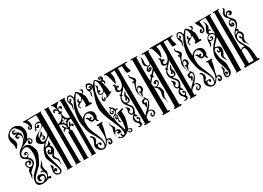

<svg xmlns="http://www.w3.org/2000/svg" viewBox="-17 -1431 2943 2148"><g transform="rotate(-30 1455.0 -357.5)"><path d="M79 -75Q79 -91 90.5 -101Q102 -111 120 -111Q140 -111 157 -98.5Q174 -86 174 -68Q174 -30 143 -15V-14Q168 -30 179 -41Q194 -58 194 -75Q194 -86 185.5 -103.5Q177 -121 167 -121Q166 -121 164 -120L146 -122Q146 -134 163 -136L184 -131Q173 -145 173 -162Q173 -178 179 -186Q191 -201 198 -208Q211 -221 214 -244Q216 -238 216 -233Q217 -225 211 -204L198 -179V-160Q198 -142 213 -104Q213 -78 193 -38Q201 -42 208 -42Q222 -42 225 -24Q226 -20 215 -10Q201 -17 198 -20Q198 -21 193 -23Q144 -2 115 -2Q39 -2 39 -56V-62Q39 -112 78 -151Q82 -155 100.5 -173Q119 -191 129.5 -203.5Q140 -216 148 -230Q181 -288 181 -354Q181 -373 178 -394Q170 -453 132 -453Q114 -453 95 -442.5Q76 -432 66 -419Q57 -407 57 -393Q57 -370 89 -352Q105 -352 112 -360Q118 -365 119 -366.5Q120 -368 120 -371Q120 -374 122 -379Q129 -393 113 -393Q110 -392 110 -388Q110 -382 109.5 -380Q109 -378 105.5 -376.5Q102 -375 94 -377Q84 -378 88 -392Q92 -404 108 -409Q131 -406 131 -386Q131 -373 127.5 -365Q124 -357 120 -354Q116 -351 104 -344Q141 -313 141 -279Q141 -251 116 -232Q100 -220 85 -205L81 -203L54 -174Q53 -169 53 -158Q53 -150 50 -143Q36 -129 31 -104L29 -120Q29 -126 33.5 -141.5Q38 -157 38 -165Q38 -168 37.5 -172.5Q37 -177 37 -179Q37 -196 45.5 -210.5Q54 -225 63 -229Q39 -248 39 -279Q39 -292 47.5 -301Q56 -310 70 -310Q113 -310 113 -289Q113 -278 107 -269Q101 -260 90 -260Q80 -260 71 -271Q92 -271 92 -282Q89 -294 71 -297Q61 -292 55 -286Q52 -274 52 -268Q52 -260 65 -242L79 -236H82H85Q101 -236 112 -248Q123 -260 123 -278Q123 -310 82 -334Q72 -341 51 -357Q39 -368 39 -385V-393Q42 -430 78 -459Q84 -463 94.5 -471.5Q105 -480 110.5 -484Q116 -488 123.5 -495.5Q131 -503 137.5 -510.5Q144 -518 150 -527Q166 -550 166 -569Q166 -588 152 -609L136 -614L122 -610L117 -597L125 -594L130 -597L139 -594L140 -590L132 -580L121 -576L100 -589Q97 -595 97 -603Q97 -623 128 -630L136 -634H113Q103 -634 96 -638L88 -656Q90 -672 98 -681L112 -684H125L133 -676L134 -673L132 -667L116 -671Q107 -673 106 -667.5Q105 -662 110 -656Q119 -656 135 -648Q167 -633 176 -606Q178 -603 177 -591.5Q176 -580 176 -577Q176 -547 159 -524H160L170 -532Q170 -533 177.5 -549Q185 -565 186.5 -570.5Q188 -576 191 -589Q194 -602 194 -614Q194 -647 141 -700Q127 -702 118 -702Q108 -702 96 -695Q84 -688 77 -686Q54 -668 53 -643L52 -642Q56 -622 68 -596Q80 -574 80 -550Q80 -544 79 -538.5Q78 -533 76.5 -529Q75 -525 72 -519.5Q69 -514 67 -511.5Q65 -509 60.5 -504Q56 -499 54.5 -497.5Q53 -496 47.5 -491Q42 -486 41 -485L38 -491Q43 -508 43 -523Q43 -540 34 -562Q24 -583 24 -616Q24 -650 50.5 -678.5Q77 -707 111 -715L132 -719L154 -717Q199 -702 218 -675Q226 -664 226 -654Q234 -646 234 -627L233 -622Q235 -618 235 -604Q235 -588 223 -560Q222 -559 204 -528Q211 -529 223 -524L234 -518Q248 -501 248 -489V-486L242 -472Q240 -468 236 -467Q228 -458 211 -454Q203 -454 195.5 -464.5Q188 -475 188 -484Q193 -498 204 -503Q205 -502 210 -502.5Q215 -503 216 -500Q216 -499 216.5 -495.5Q217 -492 217 -489Q217 -481 211 -475Q212 -475 214.5 -472.5Q217 -470 218.5 -470Q220 -470 224 -472Q231 -476 232 -478Q233 -480 233 -491V-502Q224 -513 212 -513Q196 -513 158 -492Q112 -473 95 -457H96L114 -466L131 -470Q141 -472 147 -472Q152 -472 162 -470Q204 -459 226 -392Q233 -372 233 -353Q233 -324 208 -274Q186 -227 176 -212Q166 -197 139 -174L102 -139Q56 -96 56 -64Q56 -48 74 -32Q92 -16 110 -16Q129 -16 138 -27Q148 -38 159 -57V-61Q159 -84 135 -84Q105 -84 105 -64Q105 -52 118 -40Q110 -38 107 -38Q90 -38 84.5 -47Q79 -56 79 -75Z M386 -179V-180H390V-179ZM372 -452Q371 -460 365.5 -466Q360 -472 352 -471H349Q326 -457 326 -441Q326 -407 354 -407Q372 -407 398 -427L401 -428Q405 -433 413 -442.5Q421 -452 425 -458V-557L423 -565Q412 -556 393 -546Q325 -511 325 -469V-464Q343 -487 366 -505L371 -521L376 -523L382 -502L375 -483L358 -479Q389 -469 389 -448Q388 -446 386 -440Q384 -434 382.5 -431.5Q381 -429 377 -426.5Q373 -424 368 -424H363L349 -431L344 -443L349 -448L354 -447L353 -441L359 -437ZM357 -480H354V-479H357ZM322 -17Q346 -17 346 -39Q347 -46 342 -66Q333 -97 325 -114L294 -187Q278 -223 278 -245Q278 -250 279 -253Q288 -297 298 -320Q310 -347 348 -387H329L313 -396Q276 -418 276 -441Q276 -490 349 -526L384 -544Q422 -567 422 -594Q422 -617 384 -617L368 -615L357 -601V-590L364 -582H367V-589L377 -600Q396 -606 396 -591Q384 -576 383 -571L377 -569Q357 -572 349 -586Q348 -583 347 -574Q346 -565 344.5 -560.5Q343 -556 338 -553L330 -551L319 -560H331Q341 -598 349 -608Q366 -631 394 -631Q407 -631 425 -622V-658L423 -703L419 -704H307L306 -703Q323 -686 323 -657Q323 -649 326 -640Q319 -607 302 -595L296 -597L291 -595L276 -602L267 -615Q273 -635 279 -638Q291 -642 293 -628Q294 -626 293.5 -626Q293 -626 291 -628L282 -615L286 -607H288Q289 -606 291 -608L301 -615Q297 -663 275 -688Q267 -698 264 -704H256V-715H491V-704H481Q484 -684 484 -576L480 -56Q481 -33 481 -10H490V0H420V-10H427L429 -117Q430 -140 430 -170Q430 -189 427 -285Q424 -381 424 -402V-434Q419 -429 364 -385Q343 -367 331 -341Q338 -344 347 -347Q356 -350 361 -351.5Q366 -353 372 -357Q378 -361 382 -367Q383 -369 389.5 -377.5Q396 -386 401 -393L403 -392Q398 -379 398 -370V-365L403 -358L402 -355Q403 -347 395.5 -342Q388 -337 380 -337Q391 -332 398.5 -319.5Q406 -307 406 -292Q406 -283 404.5 -275.5Q403 -268 398.5 -260.5Q394 -253 391.5 -249Q389 -245 383 -236.5Q377 -228 375 -226Q370 -218 370 -208Q370 -193 385 -174Q400 -154 400 -144Q400 -126 391 -103L396 -88H394Q387 -88 387 -100Q387 -106 387.5 -114Q388 -122 388 -126L385 -133Q385 -154 365 -172Q347 -188 347 -206Q347 -223 373 -246L355 -240L347 -242Q344 -245 339 -247.5Q334 -250 331 -252Q328 -254 325.5 -258.5Q323 -263 323 -270Q323 -286 329 -290Q336 -296 348 -302Q359 -298 359 -292V-285L350 -279L346 -282L342 -276L343 -271L351 -266Q380 -277 380 -302Q380 -305 374 -323L363 -330H344H341Q331 -330 323.5 -317Q316 -304 315 -296Q312 -281 312 -258Q312 -228 339 -146Q362 -74 362 -40Q362 -16 336 -4Q335 -3 327 -3Q313 -3 289 -14Q270 -36 270 -58Q270 -73 275 -94.5Q280 -116 280 -127Q280 -137 279 -142L280 -147L296 -131L304 -110Q304 -102 290 -88L286 -77Q297 -86 311 -86L320 -82Q324 -69 324.5 -67Q325 -65 320 -53L302 -47L295 -66L292 -62L286 -47L289 -34Q306 -17 322 -17Z M656 -491 658 -492Q653 -492 648 -495.5Q643 -499 643 -501Q641 -500 638.5 -497Q636 -494 634 -492Q632 -490 630 -490Q629 -490 627 -488L646 -480L654 -485Q656 -485 656 -480L652 -474Q652 -472 654.5 -467Q657 -462 660.5 -456.5Q664 -451 665 -450L678 -471Q670 -475 672 -484Q675 -486 681 -483Q682 -483 683 -481.5Q684 -480 686 -480Q687 -480 692 -485L700 -489L681 -504Q674 -496 669 -495L674 -511L662 -532L650 -508Q659 -502 659 -494Q659 -491 656 -491ZM586 -496 589 -497Q617 -499 641.5 -522.5Q666 -546 666 -575V-578Q645 -585 646 -594V-598L652 -604L654 -603L661 -607Q656 -625 645 -633Q633 -642 629 -642Q619 -638 619 -627L621 -622V-618Q614 -621 606 -630L604 -638Q605 -640 607 -644.5Q609 -649 611 -651L619 -656Q627 -660 631 -660Q635 -660 641 -657Q650 -645 652 -641Q654 -637 657 -621L658 -622Q650 -697 623 -705V-708H619V-715H714V-708H707L706 -705Q691 -693 687 -689Q683 -685 678 -678.5Q673 -672 671 -663L667 -651L669 -623L676 -647Q679 -656 699 -662L712 -657L718 -647V-644Q720 -639 714 -632Q707 -627 700 -617Q698 -615 698 -618Q697 -623 699 -625Q695 -644 692 -647L676 -635Q674 -631 673 -623Q672 -615 670 -611Q671 -610 678 -607.5Q685 -605 689 -603L690 -591L685 -588L683 -583L673 -578Q680 -537 693.5 -518.5Q707 -500 740 -492L736 -705H729V-716H796V-705H787L786 -11H792V-1H732V-11H741V-64L743 -340Q743 -452 740 -477L720 -475L707 -473Q706 -472 698 -466Q690 -460 687.5 -457Q685 -454 681 -448Q677 -442 676 -436L675 -435L672 -423L673 -397Q676 -402 682 -416Q688 -430 694 -440.5Q700 -451 705 -454L707 -461L713 -455V-444Q713 -442 708 -433.5Q703 -425 703 -423Q714 -426 727 -422L736 -409L735 -405L722 -393L718 -384Q718 -385 717 -388Q716 -391 715.5 -393Q715 -395 714 -397.5Q713 -400 712.5 -401.5Q712 -403 710.5 -405Q709 -407 707 -408Q705 -409 703 -410Q701 -411 698 -411Q694 -411 688 -408L675 -382L676 -364H689V-9H697V-1H630V-9H638L639 -363H656V-376L655 -392L643 -404L636 -407L625 -403L615 -394L613 -395Q610 -383 609 -381Q609 -385 604.5 -389Q600 -393 601 -398Q601 -401 605 -405.5Q609 -410 615 -415Q621 -420 622 -421L614 -433L608 -450L624 -458L625 -448L624 -443Q629 -431 644 -418Q658 -406 659 -406Q653 -468 609 -475L586 -479Q585 -448 585 -350L588 -15H596V-3H531V-15H538V-708H531V-716H589V-708H584V-675Q584 -624 586 -496Z M848 -54Q848 -39 860.5 -25Q873 -11 888 -11Q898 -11 912 -20Q921 -38 921 -61Q921 -99 887 -158Q882 -167 867 -192Q852 -217 845 -229.5Q838 -242 830 -265.5Q822 -289 820 -312Q815 -343 808 -370L809 -374Q806 -383 806 -394Q806 -544 870 -639Q873 -652 873 -662Q873 -672 864 -686Q856 -701 839 -701Q814 -682 814 -667Q814 -652 827 -652L836 -658Q828 -661 827 -668Q838 -679 842 -675Q847 -668 850 -658L845 -646Q838 -644 828 -638V-636Q836 -624 836 -606Q836 -600 835 -598Q832 -586 825.5 -570Q819 -554 817 -544Q810 -551 815 -565Q820 -580 820 -596Q820 -607 811.5 -628Q803 -649 803 -660Q803 -678 814 -694Q823 -713 844 -713Q863 -713 874 -697.5Q885 -682 886 -662Q910 -695 932 -711Q948 -702 960 -689L984 -663Q990 -663 994.5 -669Q999 -675 999 -681Q999 -696 976 -711L1007 -703Q1016 -694 1016 -685Q1016 -676 1007.5 -666Q999 -656 989 -652Q1004 -627 1006 -622Q1011 -609 1011 -599Q1011 -593 1010 -589L1013 -581Q1010 -566 1010 -550Q1010 -539 1012 -525H1029V-506H949V-525H964V-571Q964 -596 959 -608Q953 -590 926 -578Q897 -564 890 -550Q899 -532 899 -524Q899 -521 897 -519Q881 -532 881 -550V-560Q883 -563 886.5 -569Q890 -575 891 -576L907 -584Q897 -591 897 -601Q897 -620 918 -628L924 -619Q927 -613 918 -616L914 -600L926 -593Q928 -592 932 -592Q938 -592 942.5 -596Q947 -600 948.5 -604.5Q950 -609 953 -617Q956 -625 957 -627L949 -672L932 -697Q852 -596 852 -470Q852 -438 855 -407Q884 -449 928 -449Q960 -449 981 -433Q1002 -417 1004 -388Q1001 -377 1005 -367Q1004 -360 997 -346Q990 -332 990 -324Q990 -315 1000 -307Q1000 -301 993 -301Q990 -301 984 -304Q970 -315 970 -334Q946 -326 942 -326Q912 -326 899 -375L887 -388L885 -387L882 -390L887 -395H897Q906 -395 912.5 -388Q919 -381 918 -372H919Q927 -383 934 -383Q939 -383 953 -374L931 -359Q928 -356 929 -353.5Q930 -351 933 -348.5Q936 -346 940 -345Q944 -344 946 -344Q955 -344 961 -352.5Q967 -361 967 -373Q967 -395 953.5 -415Q940 -435 923 -435Q898 -435 882 -416Q872 -404 858 -377Q857 -361 857 -323Q857 -273 895 -193Q934 -107 934 -70Q934 -48 929 -33L930 -31Q968 -68 968 -140Q968 -160 966.5 -182Q965 -204 965 -216Q965 -248 969 -257H953V-272H1025V-257H1012Q1012 -222 1000 -182L983 -120Q976 -95 975 -75Q978 -75 982.5 -75.5Q987 -76 989 -76Q1004 -76 1009 -70Q1014 -64 1021 -45L1012 -15Q998 -5 986 -5Q966 -5 966 -28Q966 -37 979 -47L981 -46L988 -36L986 -24L994 -20Q1002 -28 1002 -38Q1002 -46 997 -55.5Q992 -65 986 -65Q966 -65 956 -48Q945 -32 939 -24Q933 -16 920 -6.5Q907 3 895 3Q865 3 847 -12Q815 -39 815 -68Q815 -88 824 -104Q842 -136 842 -156Q842 -176 819 -188Q824 -197 830 -197Q841 -197 854 -178Q867 -159 867 -151Q867 -136 862 -119Q840 -97 840 -89Q840 -85 849 -85Q854 -85 862 -86Q870 -87 872 -87Q897 -87 900 -68Q893 -52 883 -52L881 -50Q875 -52 870 -78L869 -79Q848 -74 848 -54Z M1132 -62 1125 -63Q1120 -63 1116.5 -65.5Q1113 -68 1110 -73Q1107 -78 1105 -80Q1105 -81 1112 -86L1123 -83L1128 -91L1122 -100Q1115 -104 1107 -104Q1101 -104 1091.5 -91.5Q1082 -79 1082 -72Q1082 -58 1087 -45Q1092 -32 1101 -32Q1103 -32 1107 -34L1113 -31L1108 -25Q1112 -16 1132 -16Q1137 -16 1145 -18L1137 -25L1131 -42L1140 -53H1142L1150 -48L1148 -35L1161 -22L1175 -30Q1175 -31 1177 -38.5Q1179 -46 1179 -50Q1179 -88 1161 -131Q1095 -286 1082 -326Q1064 -380 1064 -425Q1064 -480 1092 -558Q1120 -630 1120 -674Q1120 -684 1116 -693L1092 -709Q1084 -709 1079.5 -703.5Q1075 -698 1071 -689Q1067 -680 1065 -677L1070 -666L1086 -658Q1102 -665 1104 -669L1099 -670L1084 -679L1087 -685L1097 -689Q1117 -689 1117 -665Q1117 -654 1099 -639H1087Q1082 -639 1076 -641Q1085 -628 1085 -617Q1085 -607 1082 -601Q1074 -584 1072 -565L1073 -564Q1073 -562 1073 -561Q1065 -587 1065 -589Q1065 -594 1068 -601L1074 -617Q1074 -626 1065 -644.5Q1056 -663 1056 -671Q1056 -693 1064.5 -709.5Q1073 -726 1088 -726Q1105 -726 1118.5 -714.5Q1132 -703 1138 -688L1137 -682V-672Q1138 -673 1148.5 -688Q1159 -703 1167 -711.5Q1175 -720 1181 -720Q1191 -720 1214 -697Q1233 -674 1238 -679L1246 -676L1257 -694Q1257 -706 1251 -715L1246 -716L1237 -708Q1246 -708 1252 -706V-693L1242 -690Q1227 -690 1227 -707V-717L1238 -725H1247Q1277 -725 1277 -697Q1277 -682 1266 -673Q1280 -655 1281 -646V-643Q1273 -627 1263 -620L1262 -626L1265 -641L1262 -649L1249 -663L1240 -661V-660Q1250 -643 1259 -600Q1268 -557 1268 -517L1283 -524V-511L1218 -479L1217 -481L1204 -475L1200 -488L1215 -495Q1214 -506 1214 -527Q1214 -548 1213 -559Q1209 -553 1185.5 -531.5Q1162 -510 1162 -495Q1162 -474 1175 -474L1179 -478L1171 -487L1176 -496H1180L1190 -493L1192 -486Q1192 -477 1178 -460Q1172 -457 1165 -457Q1158 -457 1152.5 -465.5Q1147 -474 1146 -482L1153 -506Q1159 -514 1173.5 -524Q1188 -534 1194 -540L1181 -537Q1166 -537 1154.5 -545.5Q1143 -554 1143 -568Q1143 -588 1151 -606L1158 -621Q1162 -630 1163 -638L1160 -652L1166 -665Q1169 -654 1181 -641Q1181 -632 1176 -623Q1171 -614 1163 -604Q1155 -594 1152 -590L1168 -601L1181 -587V-583L1179 -577L1167 -569L1159 -577L1165 -585H1163L1153 -569L1161 -555L1176 -547Q1213 -548 1213 -601Q1213 -629 1209 -657Q1205 -688 1182 -711H1180Q1137 -636 1130 -606Q1117 -558 1117 -489Q1117 -383 1151 -243L1153 -240L1160 -252Q1160 -253 1165 -261Q1169 -267 1186 -273Q1197 -285 1204 -288L1209 -307L1196 -322L1194 -321L1193 -323L1199 -331H1207L1188 -344Q1179 -344 1170.5 -336Q1162 -328 1162 -320Q1162 -312 1165 -303L1178 -297L1181 -301L1172 -316V-319H1186L1194 -312L1195 -308L1188 -290Q1176 -286 1170 -286Q1162 -286 1155.5 -293Q1149 -300 1149 -308Q1149 -337 1183 -353L1170 -363L1175 -376L1182 -373L1184 -370L1192 -362Q1195 -350 1209 -348Q1219 -337 1222 -317L1223 -316L1236 -322L1244 -321L1249 -314L1242 -301L1238 -307L1230 -311Q1212 -286 1196 -269L1207 -260Q1211 -251 1211 -239Q1211 -232 1205.5 -219Q1200 -206 1200 -199Q1200 -187 1211 -160Q1196 -166 1194 -168Q1193 -170 1191 -174Q1189 -178 1188 -182Q1187 -186 1187 -189Q1187 -193 1191 -200.5Q1195 -208 1195 -209V-211H1190Q1173 -211 1173 -229Q1173 -247 1189 -250L1195 -248L1187 -237L1195 -222Q1202 -232 1202 -237Q1202 -247 1192 -258H1180Q1161 -258 1161 -221Q1161 -197 1178 -146Q1180 -141 1190 -111Q1200 -81 1204 -65Q1217 -83 1221 -137L1223 -139V-181L1222 -182L1224 -213Q1221 -219 1220.5 -241.5Q1220 -264 1218 -270L1229 -272V-274L1296 -292L1302 -276L1272 -269Q1274 -229 1274 -203Q1274 -156 1237 -57L1251 -60L1265 -55Q1272 -48 1276 -36Q1276 -26 1266 -15L1248 -9L1229 -16L1222 -32L1242 -38L1236 -26L1243 -19L1258 -28L1260 -37Q1260 -52 1246 -52Q1241 -52 1231 -46Q1221 -40 1213 -34L1206 -27Q1160 -2 1149 -2H1148Q1122 -2 1106 -15L1102 -12Q1099 -20 1091.5 -34Q1084 -48 1080.5 -60Q1077 -72 1077 -90Q1077 -119 1092 -158Q1091 -164 1086 -179Q1081 -194 1081 -202Q1081 -213 1082 -217L1084 -229L1086 -231L1088 -223Q1086 -215 1086 -210Q1086 -198 1100 -179Q1117 -156 1118 -146L1116 -134Q1105 -124 1098 -107V-106Q1105 -116 1116 -116Q1133 -116 1150 -103L1157 -89L1156 -85L1158 -73L1154 -65Q1139 -62 1132 -62Z M1545 -391 1543 -392 1542 -386ZM1371 -566 1364 -568Q1347 -660 1322 -707H1304V-719H1600V-707H1573Q1569 -698 1569 -686Q1569 -665 1584 -625Q1588 -613 1587 -604H1564Q1554 -604 1549 -605Q1542 -605 1539 -608Q1536 -611 1535 -620Q1528 -660 1528 -703L1526 -701H1514Q1494 -701 1485 -703Q1482 -704 1479 -704Q1478 -704 1478 -703Q1478 -600 1478.5 -394.5Q1479 -189 1479 -85Q1483 -93 1491 -103Q1499 -113 1504.5 -119Q1510 -125 1522 -136.5Q1534 -148 1537 -151Q1580 -194 1585 -221L1582 -225Q1584 -233 1577.5 -240Q1571 -247 1563 -247Q1554 -247 1548 -239.5Q1542 -232 1542 -223Q1542 -213 1554 -213L1559 -221L1566 -212L1561 -202L1562 -195Q1555 -181 1537 -163H1531Q1531 -167 1533.5 -177.5Q1536 -188 1536 -194V-200Q1520 -210 1520 -230Q1520 -262 1568 -262Q1568 -264 1562 -274Q1526 -330 1526 -374Q1526 -393 1537.5 -422.5Q1549 -452 1549 -471L1545 -479H1543L1539 -473L1536 -470V-484L1539 -489L1551 -492Q1562 -487 1562 -485L1563 -488Q1563 -498 1559.5 -506.5Q1556 -515 1547 -528L1538 -540Q1534 -547 1534 -555Q1534 -558 1536 -566L1539 -576L1543 -577L1549 -575Q1544 -565 1544 -561Q1544 -550 1567 -532Q1589 -514 1589 -491Q1589 -479 1571 -463L1568 -457L1564 -453L1559 -442L1557 -440L1548 -419L1540 -400V-396L1541 -395Q1547 -404 1554 -411L1573 -419Q1585 -419 1596 -405Q1607 -391 1607 -379Q1607 -366 1602 -358V-355L1595 -345L1590 -344Q1571 -324 1570 -311Q1569 -307 1569 -303V-293Q1557 -294 1557 -314Q1557 -332 1560 -341H1555L1547 -353L1553 -358L1568 -350L1580 -362Q1583 -374 1583 -377Q1583 -401 1565 -404L1562 -401Q1552 -397 1545.5 -381.5Q1539 -366 1539 -350Q1539 -326 1547 -308.5Q1555 -291 1569 -274Q1583 -257 1589 -244L1594 -240L1597 -224Q1587 -174 1534 -121L1553 -123Q1570 -119 1582 -106Q1594 -93 1594 -75Q1594 -54 1563 -39L1548 -36L1540 -41L1531 -53L1530 -59Q1532 -68 1534 -72Q1536 -76 1540 -80Q1544 -84 1552 -86L1560 -77L1550 -71L1546 -73L1544 -68Q1544 -61 1548.5 -55Q1553 -49 1559 -49Q1573 -63 1574 -65Q1574 -67 1575 -71Q1576 -75 1576 -77Q1576 -90 1567.5 -102Q1559 -114 1544 -114Q1532 -114 1508 -95Q1489 -80 1480 -65V-14H1498V0H1418V-14H1431Q1431 -98 1429.5 -257.5Q1428 -417 1428 -501Q1425 -486 1402 -461L1383 -441L1367 -425Q1373 -415 1372 -411L1367 -408Q1364 -409 1359 -410Q1344 -400 1344 -365Q1344 -349 1356 -331L1365 -324L1381 -320L1395 -324L1401 -344L1394 -360Q1385 -348 1388 -345Q1391 -342 1391 -339Q1388 -336 1384.5 -337.5Q1381 -339 1379 -341Q1377 -343 1375 -346Q1373 -349 1372 -350Q1377 -369 1388 -376V-377Q1384 -385 1384 -390Q1384 -404 1395 -417Q1405 -429 1410 -443Q1411 -442 1412.5 -439Q1414 -436 1415 -435V-430Q1415 -425 1413.5 -420.5Q1412 -416 1408.5 -409.5Q1405 -403 1404 -402Q1405 -397 1411.5 -376.5Q1418 -356 1418 -345Q1418 -328 1407 -317Q1388 -307 1366 -307V-306L1396 -272Q1411 -254 1411 -230V-222Q1409 -218 1404.5 -204.5Q1400 -191 1395 -180.5Q1390 -170 1386 -166L1394 -148H1396L1399 -146L1402 -136L1397 -130Q1383 -131 1367 -147L1361 -137Q1358 -122 1358 -120Q1358 -108 1365.5 -89.5Q1373 -71 1381 -71Q1389 -71 1394 -78.5Q1399 -86 1399 -94L1397 -100L1390 -96L1377 -106L1382 -118L1388 -121L1392 -120L1398 -121L1402 -117L1401 -113Q1410 -107 1413 -96L1412 -94Q1412 -88 1410 -83Q1408 -78 1403.5 -71.5Q1399 -65 1398 -63L1393 -60L1400 -51L1402 -42Q1402 -14 1370 -9Q1369 -10 1357.5 -13.5Q1346 -17 1346 -24L1348 -28L1358 -24L1367 -21L1377 -26V-37L1376 -38Q1376 -40 1375.5 -43Q1375 -46 1375 -48Q1371 -55 1350 -78Q1338 -90 1338 -116Q1338 -133 1350 -145Q1363 -158 1371 -170L1368 -172L1361 -171Q1347 -171 1338 -185Q1329 -199 1329 -215Q1329 -222 1333.5 -233Q1338 -244 1338 -250Q1338 -266 1329 -284L1334 -287L1338 -279Q1366 -260 1366 -248L1367 -245L1357 -216L1348 -230L1341 -213L1344 -206L1342 -203L1354 -187L1361 -185L1369 -187L1376 -191Q1377 -192 1382.5 -201Q1388 -210 1391 -216.5Q1394 -223 1394 -229Q1394 -246 1384 -259Q1379 -265 1369 -277.5Q1359 -290 1351.5 -300.5Q1344 -311 1338 -321Q1328 -338 1328 -363Q1328 -390 1347 -417Q1345 -420 1343 -422Q1340 -426 1342 -435Q1348 -438 1357 -434L1386 -466L1368 -463Q1367 -463 1361.5 -465Q1356 -467 1354.5 -467.5Q1353 -468 1349 -469.5Q1345 -471 1343.5 -472.5Q1342 -474 1339 -476Q1336 -478 1335 -480Q1334 -482 1332.5 -485Q1331 -488 1330.5 -492Q1330 -496 1330 -500Q1330 -507 1334.5 -520.5Q1339 -534 1339 -541Q1339 -557 1330 -566L1334 -570Q1361 -561 1361 -554V-553L1358 -541L1351 -536V-534L1369 -540L1387 -530L1383 -518L1372 -510L1365 -516L1371 -524L1369 -526Q1358 -516 1354 -499L1359 -483L1374 -478Q1433 -487 1433 -586V-658Q1433 -666 1432.5 -678Q1432 -690 1432 -700Q1412 -698 1397 -698H1380Q1390 -658 1390 -640Q1390 -608 1373 -566Z M1771 -119H1770V-118H1771ZM1746 -695 1743 -688Q1750 -688 1755 -683Q1754 -690 1746 -695ZM1713 -5Q1710 -6 1704 -6Q1701 -6 1693.5 -5.5Q1686 -5 1682 -5ZM1770 -131H1769V-129H1770ZM1770 -131 1772 -118Q1771 -114 1769 -103.5Q1767 -93 1765 -87L1764 -90Q1767 -106 1767 -117Q1767 -135 1753 -157Q1751 -171 1751 -179Q1751 -188 1757 -208Q1763 -228 1763 -238V-240Q1761 -268 1756.5 -278Q1752 -288 1739 -297Q1732 -301 1721 -317L1720 -316Q1720 -205 1722 -11H1744V5H1651V-11H1666Q1663 -95 1663 -268V-705H1643V-715H1731V-710Q1736 -705 1734 -705H1716V-644Q1716 -573 1715 -550V-515Q1715 -442 1719 -398Q1728 -406 1750 -433L1745 -450Q1748 -457 1756 -457L1766 -455L1770 -456L1815 -506V-565L1804 -549Q1790 -549 1778 -541Q1766 -533 1766 -521Q1766 -508 1776 -508Q1778 -508 1784 -511L1780 -517L1774 -512L1769 -517Q1770 -518 1771.5 -520.5Q1773 -523 1774.5 -525Q1776 -527 1778 -529Q1780 -531 1782 -532Q1784 -533 1787 -533Q1806 -533 1806 -520L1804 -514L1784 -494Q1772 -491 1766 -491Q1759 -491 1751.5 -499.5Q1744 -508 1744 -516L1754 -537Q1757 -540 1765 -544Q1773 -548 1777 -551Q1759 -563 1750.5 -574Q1742 -585 1742 -605Q1742 -618 1749.5 -641Q1757 -664 1757 -673Q1757 -680 1756 -683Q1768 -671 1768 -649L1765 -602Q1768 -556 1794 -556L1808 -565Q1813 -577 1813 -583V-604L1814 -656V-668Q1814 -670 1812 -696H1786L1784 -708H1877V-696H1866Q1866 -305 1870 -6H1891V11H1798V-6H1814Q1815 -51 1815 -148Q1815 -170 1814.5 -212.5Q1814 -255 1813.5 -333.5Q1813 -412 1813 -478Q1804 -472 1791.5 -456.5Q1779 -441 1775 -437L1781 -427L1773 -416H1770L1759 -421Q1754 -415 1738 -397Q1722 -379 1716 -368L1715 -360Q1715 -313 1748 -313H1753Q1784 -326 1784 -352Q1783 -356 1775 -360Q1770 -359 1766.5 -354Q1763 -349 1764 -344V-342L1755 -337L1751 -341H1748L1742 -346L1740 -356Q1741 -359 1742.5 -362Q1744 -365 1746.5 -367Q1749 -369 1750 -370Q1751 -371 1754.5 -372.5Q1758 -374 1759 -374.5Q1760 -375 1764.5 -376.5Q1769 -378 1771 -379L1789 -372L1797 -356V-343Q1797 -335 1784 -321Q1770 -305 1751 -304Q1754 -301 1760 -297.5Q1766 -294 1770.5 -290.5Q1775 -287 1778 -282L1782 -278Q1794 -240 1794 -229Q1794 -215 1788 -203L1782 -198Q1779 -191 1774.5 -178Q1770 -165 1768 -160L1772 -140V-137H1769Z M2135 -391 2133 -392 2132 -386ZM1961 -566 1954 -568Q1937 -660 1912 -707H1894V-719H2190V-707H2163Q2159 -698 2159 -686Q2159 -665 2174 -625Q2178 -613 2177 -604H2154Q2144 -604 2139 -605Q2132 -605 2129 -608Q2126 -611 2125 -620Q2118 -660 2118 -703L2116 -701H2104Q2084 -701 2075 -703Q2072 -704 2069 -704Q2068 -704 2068 -703Q2068 -600 2068.5 -394.5Q2069 -189 2069 -85Q2073 -93 2081 -103Q2089 -113 2094.5 -119Q2100 -125 2112 -136.5Q2124 -148 2127 -151Q2170 -194 2175 -221L2172 -225Q2174 -233 2167.5 -240Q2161 -247 2153 -247Q2144 -247 2138 -239.5Q2132 -232 2132 -223Q2132 -213 2144 -213L2149 -221L2156 -212L2151 -202L2152 -195Q2145 -181 2127 -163H2121Q2121 -167 2123.5 -177.5Q2126 -188 2126 -194V-200Q2110 -210 2110 -230Q2110 -262 2158 -262Q2158 -264 2152 -274Q2116 -330 2116 -374Q2116 -393 2127.5 -422.5Q2139 -452 2139 -471L2135 -479H2133L2129 -473L2126 -470V-484L2129 -489L2141 -492Q2152 -487 2152 -485L2153 -488Q2153 -498 2149.5 -506.5Q2146 -515 2137 -528L2128 -540Q2124 -547 2124 -555Q2124 -558 2126 -566L2129 -576L2133 -577L2139 -575Q2134 -565 2134 -561Q2134 -550 2157 -532Q2179 -514 2179 -491Q2179 -479 2161 -463L2158 -457L2154 -453L2149 -442L2147 -440L2138 -419L2130 -400V-396L2131 -395Q2137 -404 2144 -411L2163 -419Q2175 -419 2186 -405Q2197 -391 2197 -379Q2197 -366 2192 -358V-355L2185 -345L2180 -344Q2161 -324 2160 -311Q2159 -307 2159 -303V-293Q2147 -294 2147 -314Q2147 -332 2150 -341H2145L2137 -353L2143 -358L2158 -350L2170 -362Q2173 -374 2173 -377Q2173 -401 2155 -404L2152 -401Q2142 -397 2135.5 -381.5Q2129 -366 2129 -350Q2129 -326 2137 -308.5Q2145 -291 2159 -274Q2173 -257 2179 -244L2184 -240L2187 -224Q2177 -174 2124 -121L2143 -123Q2160 -119 2172 -106Q2184 -93 2184 -75Q2184 -54 2153 -39L2138 -36L2130 -41L2121 -53L2120 -59Q2122 -68 2124 -72Q2126 -76 2130 -80Q2134 -84 2142 -86L2150 -77L2140 -71L2136 -73L2134 -68Q2134 -61 2138.5 -55Q2143 -49 2149 -49Q2163 -63 2164 -65Q2164 -67 2165 -71Q2166 -75 2166 -77Q2166 -90 2157.5 -102Q2149 -114 2134 -114Q2122 -114 2098 -95Q2079 -80 2070 -65V-14H2088V0H2008V-14H2021Q2021 -98 2019.5 -257.5Q2018 -417 2018 -501Q2015 -486 1992 -461L1973 -441L1957 -425Q1963 -415 1962 -411L1957 -408Q1954 -409 1949 -410Q1934 -400 1934 -365Q1934 -349 1946 -331L1955 -324L1971 -320L1985 -324L1991 -344L1984 -360Q1975 -348 1978 -345Q1981 -342 1981 -339Q1978 -336 1974.5 -337.5Q1971 -339 1969 -341Q1967 -343 1965 -346Q1963 -349 1962 -350Q1967 -369 1978 -376V-377Q1974 -385 1974 -390Q1974 -404 1985 -417Q1995 -429 2000 -443Q2001 -442 2002.5 -439Q2004 -436 2005 -435V-430Q2005 -425 2003.5 -420.5Q2002 -416 1998.5 -409.5Q1995 -403 1994 -402Q1995 -397 2001.5 -376.5Q2008 -356 2008 -345Q2008 -328 1997 -317Q1978 -307 1956 -307V-306L1986 -272Q2001 -254 2001 -230V-222Q1999 -218 1994.5 -204.5Q1990 -191 1985 -180.5Q1980 -170 1976 -166L1984 -148H1986L1989 -146L1992 -136L1987 -130Q1973 -131 1957 -147L1951 -137Q1948 -122 1948 -120Q1948 -108 1955.5 -89.5Q1963 -71 1971 -71Q1979 -71 1984 -78.5Q1989 -86 1989 -94L1987 -100L1980 -96L1967 -106L1972 -118L1978 -121L1982 -120L1988 -121L1992 -117L1991 -113Q2000 -107 2003 -96L2002 -94Q2002 -88 2000 -83Q1998 -78 1993.5 -71.5Q1989 -65 1988 -63L1983 -60L1990 -51L1992 -42Q1992 -14 1960 -9Q1959 -10 1947.5 -13.5Q1936 -17 1936 -24L1938 -28L1948 -24L1957 -21L1967 -26V-37L1966 -38Q1966 -40 1965.5 -43Q1965 -46 1965 -48Q1961 -55 1940 -78Q1928 -90 1928 -116Q1928 -133 1940 -145Q1953 -158 1961 -170L1958 -172L1951 -171Q1937 -171 1928 -185Q1919 -199 1919 -215Q1919 -222 1923.5 -233Q1928 -244 1928 -250Q1928 -266 1919 -284L1924 -287L1928 -279Q1956 -260 1956 -248L1957 -245L1947 -216L1938 -230L1931 -213L1934 -206L1932 -203L1944 -187L1951 -185L1959 -187L1966 -191Q1967 -192 1972.5 -201Q1978 -210 1981 -216.5Q1984 -223 1984 -229Q1984 -246 1974 -259Q1969 -265 1959 -277.5Q1949 -290 1941.5 -300.5Q1934 -311 1928 -321Q1918 -338 1918 -363Q1918 -390 1937 -417Q1935 -420 1933 -422Q1930 -426 1932 -435Q1938 -438 1947 -434L1976 -466L1958 -463Q1957 -463 1951.5 -465Q1946 -467 1944.5 -467.5Q1943 -468 1939 -469.5Q1935 -471 1933.5 -472.5Q1932 -474 1929 -476Q1926 -478 1925 -480Q1924 -482 1922.5 -485Q1921 -488 1920.5 -492Q1920 -496 1920 -500Q1920 -507 1924.5 -520.5Q1929 -534 1929 -541Q1929 -557 1920 -566L1924 -570Q1951 -561 1951 -554V-553L1948 -541L1941 -536V-534L1959 -540L1977 -530L1973 -518L1962 -510L1955 -516L1961 -524L1959 -526Q1948 -516 1944 -499L1949 -483L1964 -478Q2023 -487 2023 -586V-658Q2023 -666 2022.5 -678Q2022 -690 2022 -700Q2002 -698 1987 -698H1970Q1980 -658 1980 -640Q1980 -608 1963 -566Z M2264 -54Q2264 -39 2276.5 -25Q2289 -11 2304 -11Q2314 -11 2328 -20Q2337 -38 2337 -61Q2337 -99 2303 -158Q2298 -167 2283 -192Q2268 -217 2261 -229.5Q2254 -242 2246 -265.5Q2238 -289 2236 -312Q2231 -343 2224 -370L2225 -374Q2222 -383 2222 -394Q2222 -544 2286 -639Q2289 -652 2289 -662Q2289 -672 2280 -686Q2272 -701 2255 -701Q2230 -682 2230 -667Q2230 -652 2243 -652L2252 -658Q2244 -661 2243 -668Q2254 -679 2258 -675Q2263 -668 2266 -658L2261 -646Q2254 -644 2244 -638V-636Q2252 -624 2252 -606Q2252 -600 2251 -598Q2248 -586 2241.5 -570Q2235 -554 2233 -544Q2226 -551 2231 -565Q2236 -580 2236 -596Q2236 -607 2227.5 -628Q2219 -649 2219 -660Q2219 -678 2230 -694Q2239 -713 2260 -713Q2279 -713 2290 -697.5Q2301 -682 2302 -662Q2326 -695 2348 -711Q2364 -702 2376 -689L2400 -663Q2406 -663 2410.5 -669Q2415 -675 2415 -681Q2415 -696 2392 -711L2423 -703Q2432 -694 2432 -685Q2432 -676 2423.5 -666Q2415 -656 2405 -652Q2420 -627 2422 -622Q2427 -609 2427 -599Q2427 -593 2426 -589L2429 -581Q2426 -566 2426 -550Q2426 -539 2428 -525H2445V-506H2365V-525H2380V-571Q2380 -596 2375 -608Q2369 -590 2342 -578Q2313 -564 2306 -550Q2315 -532 2315 -524Q2315 -521 2313 -519Q2297 -532 2297 -550V-560Q2299 -563 2302.5 -569Q2306 -575 2307 -576L2323 -584Q2313 -591 2313 -601Q2313 -620 2334 -628L2340 -619Q2343 -613 2334 -616L2330 -600L2342 -593Q2344 -592 2348 -592Q2354 -592 2358.5 -596Q2363 -600 2364.5 -604.5Q2366 -609 2369 -617Q2372 -625 2373 -627L2365 -672L2348 -697Q2268 -596 2268 -470Q2268 -438 2271 -407Q2300 -449 2344 -449Q2376 -449 2397 -433Q2418 -417 2420 -388Q2417 -377 2421 -367Q2420 -360 2413 -346Q2406 -332 2406 -324Q2406 -315 2416 -307Q2416 -301 2409 -301Q2406 -301 2400 -304Q2386 -315 2386 -334Q2362 -326 2358 -326Q2328 -326 2315 -375L2303 -388L2301 -387L2298 -390L2303 -395H2313Q2322 -395 2328.5 -388Q2335 -381 2334 -372H2335Q2343 -383 2350 -383Q2355 -383 2369 -374L2347 -359Q2344 -356 2345 -353.5Q2346 -351 2349 -348.5Q2352 -346 2356 -345Q2360 -344 2362 -344Q2371 -344 2377 -352.5Q2383 -361 2383 -373Q2383 -395 2369.5 -415Q2356 -435 2339 -435Q2314 -435 2298 -416Q2288 -404 2274 -377Q2273 -361 2273 -323Q2273 -273 2311 -193Q2350 -107 2350 -70Q2350 -48 2345 -33L2346 -31Q2384 -68 2384 -140Q2384 -160 2382.5 -182Q2381 -204 2381 -216Q2381 -248 2385 -257H2369V-272H2441V-257H2428Q2428 -222 2416 -182L2399 -120Q2392 -95 2391 -75Q2394 -75 2398.5 -75.5Q2403 -76 2405 -76Q2420 -76 2425 -70Q2430 -64 2437 -45L2428 -15Q2414 -5 2402 -5Q2382 -5 2382 -28Q2382 -37 2395 -47L2397 -46L2404 -36L2402 -24L2410 -20Q2418 -28 2418 -38Q2418 -46 2413 -55.5Q2408 -65 2402 -65Q2382 -65 2372 -48Q2361 -32 2355 -24Q2349 -16 2336 -6.5Q2323 3 2311 3Q2281 3 2263 -12Q2231 -39 2231 -68Q2231 -88 2240 -104Q2258 -136 2258 -156Q2258 -176 2235 -188Q2240 -197 2246 -197Q2257 -197 2270 -178Q2283 -159 2283 -151Q2283 -136 2278 -119Q2256 -97 2256 -89Q2256 -85 2265 -85Q2270 -85 2278 -86Q2286 -87 2288 -87Q2313 -87 2316 -68Q2309 -52 2299 -52L2297 -50Q2291 -52 2286 -78L2285 -79Q2264 -74 2264 -54Z M2531 -554 2534 -547Q2534 -564 2552 -594.5Q2570 -625 2570 -637Q2570 -652 2562 -674L2563 -677L2565 -676Q2568 -672 2573.5 -659Q2579 -646 2584 -640Q2584 -637 2586 -628Q2588 -619 2588 -612Q2588 -589 2570 -571Q2572 -571 2588 -563L2587 -540L2575 -555Q2562 -555 2557 -541L2559 -531L2567 -524H2571Q2583 -524 2591 -516L2609 -493L2611 -495Q2610 -512 2610 -546Q2610 -580 2611 -597Q2611 -613 2612 -626Q2612 -665 2608 -701H2558Q2542 -701 2527 -698L2528 -696Q2529 -687 2533 -658.5Q2537 -630 2537 -616Q2537 -592 2517 -575L2490 -569L2477 -581Q2476 -585 2476 -591Q2479 -618 2495 -619L2510 -607L2506 -598L2497 -595L2491 -598L2489 -595L2500 -584Q2519 -591 2519 -606Q2519 -629 2496 -666Q2475 -706 2475 -711H2548Q2598 -711 2623 -710V-711H2681V-701H2663V-497Q2663 -413 2665 -251V-195Q2663 -65 2661 -5H2666V4H2601V-5H2607Q2610 -176 2610 -450H2609Q2602 -442 2573 -411.5Q2544 -381 2531 -361L2540 -363Q2545 -362 2554.5 -359Q2564 -356 2568.5 -354.5Q2573 -353 2579 -349.5Q2585 -346 2589 -340.5Q2593 -335 2595 -327L2598 -317Q2598 -301 2596 -290Q2594 -279 2592 -274Q2590 -269 2585 -260Q2580 -251 2577 -244Q2573 -235 2571 -235Q2569 -235 2568 -225Q2569 -219 2572.5 -206.5Q2576 -194 2578 -184Q2580 -174 2580 -164L2579 -158Q2579 -171 2568 -188Q2547 -221 2547 -238Q2547 -252 2558 -269.5Q2569 -287 2570 -289L2555 -286Q2545 -287 2537 -294L2532 -308Q2537 -322 2544 -326L2550 -322L2546 -309L2552 -303Q2564 -303 2564 -328Q2564 -337 2556 -344Q2548 -351 2539 -351Q2513 -351 2513 -308Q2513 -298 2515 -278L2519 -248L2520 -246Q2521 -228 2535 -201Q2557 -153 2557 -129V-55L2555 -53L2552 -37L2544 -26V-23Q2541 -20 2536 -15.5Q2531 -11 2529.5 -9.5Q2528 -8 2523.5 -5.5Q2519 -3 2513.5 -2Q2508 -1 2499 1L2481 -6L2470 -21L2469 -34V-42V-47Q2469 -59 2476 -73Q2486 -94 2486 -115Q2486 -126 2481 -136V-144Q2487 -144 2497 -125.5Q2507 -107 2507 -98Q2507 -91 2484 -65L2485 -62L2503 -68L2514 -61Q2516 -57 2520 -53L2521 -48L2515 -36L2501 -28Q2493 -33 2493 -37L2500 -49L2495 -55L2489 -50L2483 -35Q2484 -26 2490.5 -19Q2497 -12 2506 -12Q2517 -12 2523 -24.5Q2529 -37 2529 -53Q2529 -77 2505 -146Q2481 -210 2481 -256Q2481 -330 2541 -403Q2561 -427 2582 -448Q2600 -466 2600 -480Q2600 -492 2586.5 -503Q2573 -514 2560 -514Q2555 -511 2548.5 -509.5Q2542 -508 2540 -507Q2532 -506 2521 -489L2518 -473L2521 -463L2538 -456Q2559 -459 2559 -471L2556 -476Q2550 -472 2546 -471L2541 -477Q2541 -492 2559 -492Q2566 -488 2574 -475L2571 -469V-464L2563 -453Q2550 -445 2543 -445Q2537 -445 2530 -448Q2524 -450 2518 -450L2517 -446L2520 -433L2518 -421L2515 -410Q2499 -394 2488 -386L2487 -389Q2492 -394 2495 -398.5Q2498 -403 2499.5 -410.5Q2501 -418 2501.5 -422Q2502 -426 2502 -438Q2502 -450 2502 -454Q2503 -500 2547 -523Q2531 -539 2531 -554Z M2789 -190 2775 -181Q2775 -158 2773 -100V-72Q2773 -52 2775 -18H2837V-55Q2837 -167 2823 -184Q2814 -194 2801 -194ZM2846 -400 2827 -402Q2815 -390 2808 -373Q2807 -371 2807 -368.5Q2807 -366 2806 -365Q2822 -377 2828 -378Q2834 -380 2840 -387Q2846 -394 2846 -400ZM2824 -325Q2824 -326 2824 -326ZM2824 -325Q2833 -336 2837 -336Q2841 -336 2849 -331Q2843 -325 2843 -321Q2843 -319 2844.5 -317Q2846 -315 2848 -314.5Q2850 -314 2852.5 -312.5Q2855 -311 2856 -311Q2866 -322 2866 -332Q2866 -352 2854 -357Q2849 -368 2838 -368Q2831 -368 2826 -364Q2801 -349 2801 -307Q2801 -296 2814 -270L2820 -258Q2825 -244 2837 -225Q2849 -206 2852 -200V-197Q2876 -172 2882 -63L2885 -15H2903V3H2709V-15H2724Q2721 -411 2721 -453V-546L2723 -703H2709V-714H2787V-703H2770L2772 -193Q2786 -196 2790 -203Q2795 -207 2805 -207Q2812 -207 2818 -205Q2820 -207 2829 -205Q2823 -215 2802 -254Q2787 -280 2787 -311V-317L2786 -324Q2786 -348 2793 -367L2800 -381Q2801 -382 2801 -384Q2801 -392 2818 -411.5Q2835 -431 2846 -440Q2867 -458 2867 -494Q2867 -498 2866.5 -501Q2866 -504 2866 -506Q2866 -508 2864.5 -510.5Q2863 -513 2863 -514Q2863 -515 2861 -517Q2859 -519 2858.5 -519.5Q2858 -520 2855 -523Q2852 -526 2852 -526Q2846 -533 2837 -533Q2815 -533 2815 -510Q2815 -500 2820 -495Q2820 -492 2824.5 -487.5Q2829 -483 2832 -483Q2836 -483 2838 -485Q2838 -486 2837 -488Q2836 -494 2834 -494Q2832 -494 2831 -490H2829Q2823 -490 2823 -494Q2823 -497 2827 -502.5Q2831 -508 2834 -508Q2843 -508 2848 -501.5Q2853 -495 2853 -486Q2853 -471 2842 -465H2836H2835H2833H2826Q2816 -465 2808 -472.5Q2800 -480 2800 -489Q2800 -498 2799 -498Q2798 -498 2798 -500Q2798 -504 2801.5 -510.5Q2805 -517 2805 -520Q2807 -527 2814.5 -534.5Q2822 -542 2844 -546Q2840 -551 2837 -554.5Q2834 -558 2831 -561.5Q2828 -565 2825 -569Q2823 -572 2818 -577.5Q2813 -583 2811 -585.5Q2809 -588 2805.5 -593Q2802 -598 2800.5 -602Q2799 -606 2798 -612Q2797 -618 2797 -625Q2802 -654 2818 -670Q2827 -680 2827 -692L2824 -704Q2829 -702 2835 -695Q2841 -688 2841 -683Q2841 -678 2837 -671.5Q2833 -665 2833 -661Q2832 -654 2823 -645Q2818 -633 2818 -632V-610Q2818 -609 2821 -603Q2823 -609 2823 -612Q2823 -618 2827 -623Q2841 -646 2857 -646Q2860 -646 2866 -644.5Q2872 -643 2875 -643Q2878 -643 2880 -641Q2896 -628 2896 -615Q2896 -604 2884 -595Q2876 -588 2867 -588Q2863 -588 2859 -590Q2855 -592 2852 -595Q2849 -598 2847 -601.5Q2845 -605 2845 -609L2860 -604Q2867 -611 2867 -614V-620Q2867 -629 2856 -629Q2854 -629 2853 -628Q2850 -628 2844.5 -624.5Q2839 -621 2834.5 -614.5Q2830 -608 2830 -601Q2830 -597 2830.5 -593Q2831 -589 2832 -586Q2833 -583 2835 -580Q2837 -577 2838 -575Q2839 -573 2842 -570Q2845 -567 2846.5 -566Q2848 -565 2851.5 -561.5Q2855 -558 2856 -557Q2865 -548 2876.5 -532.5Q2888 -517 2888 -512Q2888 -469 2865 -442Q2849 -424 2846 -424L2844 -420L2865 -412L2854 -385Q2853 -385 2853 -384V-383Q2858 -383 2859.5 -382Q2861 -381 2863 -379Q2865 -377 2867 -376Q2874 -372 2883 -354Q2884 -353 2884 -351Q2883 -349 2884.5 -341Q2886 -333 2886 -330Q2886 -321 2880 -315V-314L2870 -296L2868 -290Q2863 -273 2863 -261L2862 -254Q2862 -247 2870 -233Q2878 -219 2878 -216Q2878 -204 2875 -198Q2874 -201 2872.5 -208.5Q2871 -216 2870 -219Q2869 -222 2866.5 -226Q2864 -230 2859 -232Q2850 -237 2844 -247.5Q2838 -258 2838 -269V-274Q2838 -278 2841 -286.5Q2844 -295 2844 -297Q2826 -309 2826 -320V-323Q2825 -324 2824 -325Z"/></g></svg>

Font: Bukvitsa
Style: Regular
Weight: 500
Foundry: Ponomar Technologies, Inc.
Version: Version 1.1